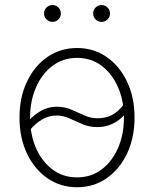

<svg xmlns="http://www.w3.org/2000/svg" viewBox="-20 -748 625 779"><path d="M292.5 11.7Q225.1 11.7 172.4 -24.9Q119.6 -61.5 89.4 -125.2Q59.1 -189 59.1 -271Q59.1 -353 89.4 -416.7Q119.6 -480.5 172.4 -516.8Q225.1 -553.2 292.5 -553.2Q359.9 -553.2 412.6 -516.8Q465.3 -480.5 495.6 -416.5Q525.9 -352.5 525.9 -271Q525.9 -189 495.6 -125.2Q465.3 -61.5 412.8 -24.9Q360.4 11.7 292.5 11.7ZM292.5 -28.3Q350.1 -28.3 392.8 -60.8Q435.5 -93.3 459.2 -148.2Q482.9 -203.1 482.9 -271Q482.9 -338.4 459.2 -393.3Q435.5 -448.2 392.8 -480.7Q350.1 -513.2 292.5 -513.2Q235.4 -513.2 192.6 -480.7Q149.9 -448.2 126 -393.3Q102.1 -338.4 102.1 -271Q102.1 -203.1 125.7 -148.2Q149.4 -93.3 192.4 -60.8Q235.4 -28.3 292.5 -28.3ZM99.1 -217.8 78.1 -237.3Q105 -272 138.2 -293.5Q171.4 -314.9 209.5 -314.9Q242.2 -314.9 269.5 -303.2Q296.9 -291.5 322.5 -279.8Q348.1 -268.1 375 -268.1Q408.2 -268.1 434.8 -281.7Q461.4 -295.4 484.9 -328.1L507.3 -310.5Q455.1 -232.4 375 -232.4Q342.3 -232.4 314.7 -244.1Q287.1 -255.9 261.7 -267.6Q236.3 -279.3 209.5 -279.3Q149.9 -279.3 99.1 -217.8ZM192.9 -659.2Q178.7 -659.2 168.7 -669.2Q158.7 -679.2 158.7 -693.4Q158.7 -707.5 168.7 -717.5Q178.7 -727.5 192.9 -727.5Q207 -727.5 217 -717.5Q227.1 -707.5 227.1 -693.4Q227.1 -679.2 217 -669.2Q207 -659.2 192.9 -659.2ZM392.1 -659.2Q377.9 -659.2 367.9 -669.2Q357.9 -679.2 357.9 -693.4Q357.9 -707.5 367.9 -717.5Q377.9 -727.5 392.1 -727.5Q406.2 -727.5 416.3 -717.5Q426.3 -707.5 426.3 -693.4Q426.3 -679.2 416.3 -669.2Q406.2 -659.2 392.1 -659.2Z"/></svg>

Font: Inter Extra Light
Style: Regular
Weight: 200
Designer: Rasmus Andersson
Foundry: rsms
Version: Version 4.000;git-3c8e0fc